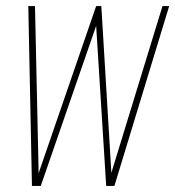

<svg xmlns="http://www.w3.org/2000/svg" viewBox="-20 -611 576 631"><path d="M85 0 73 -591H95L107 -42L296 -591H313L346 -43L514 -591H536L356 0H329L296 -526L114 0Z"/></svg>

Font: Alumni Sans SC Thin
Style: Italic
Weight: 100
Italic angle: -8°
Designer: Robert E. Leuschke
Foundry: Robert E. Leuschke
Version: Version 1.016